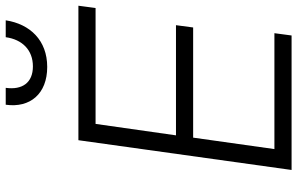

<svg xmlns="http://www.w3.org/2000/svg" viewBox="-204 -835 1039 671"><g transform="rotate(-90 315.5 -499.5)"><path d="M57 0H527L535 -60H130L170 -344H555L563 -404H178L218 -685H623L631 -745H161ZM285 -999C273 -914 323 -854 417 -854C510 -854 567 -914 580 -999H521C513 -941 476 -904 419 -904C362 -904 336 -941 344 -999Z"/></g></svg>

Font: Mluvka Light
Style: Italic
Weight: 300
Italic angle: -8°
Designer: Modified by Jiří Krblich, Original typeface by Gumpita Rahayu
Foundry: Gumpita Rahayu & Jiří Krblich
Version: Version 2.000;Glyphs 3.1.1 (3134)